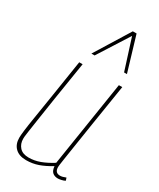

<svg xmlns="http://www.w3.org/2000/svg" viewBox="-203 -855 772 931"><g transform="rotate(30 183.5 -390.0)"><path d="M114 10Q74 10 52.5 -11Q31 -32 31 -68Q31 -81 34.5 -110Q38 -139 46.5 -191Q55 -243 68 -325.5Q81 -408 100 -530H119Q98 -400 85 -317Q72 -234 65 -186Q58 -138 54.5 -115.5Q51 -93 50.5 -85Q50 -77 50 -73Q50 -45 67 -26Q84 -7 118 -7Q150 -7 181 -18.5Q212 -30 247 -52L322 -530H341Q319 -393 305 -304Q291 -215 283 -163Q275 -111 271 -85.5Q267 -60 266 -51Q265 -42 265 -39Q265 -7 294 -7Q307 -7 326 -15L331 0Q322 5 310 7.5Q298 10 292 10Q273 10 261.5 0Q250 -10 248 -34Q212 -12 180.5 -1Q149 10 114 10ZM130 -596 250 -790H271L329 -596H313L258 -769L148 -596Z"/></g></svg>

Font: Georama SemiCondensed Thin
Style: Italic
Weight: 100
Width: 4
Italic angle: -9°
Designer: Jean-Baptiste Levee
Foundry: Production Type
Version: Version 1.000